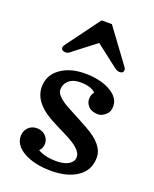

<svg xmlns="http://www.w3.org/2000/svg" viewBox="-147 -864 769 957"><g transform="rotate(20 238.0 -385.5)"><path d="M41.5 0ZM311.5 -430.2Q286.6 -455.1 230 -455.1Q173.3 -455.1 153.3 -414.1Q147.9 -402.3 147.9 -387.5Q147.9 -372.6 159.7 -358.6Q171.4 -344.7 189.9 -332.3Q208.5 -319.8 231.7 -308.1Q254.9 -296.4 279.8 -282.7Q304.7 -269 332.5 -253.9Q434.6 -198.2 434.6 -130.6Q434.6 -63 381.8 -26.6Q329.1 9.8 241.9 9.8Q154.8 9.8 98.1 -21.5Q41.5 -52.7 41.5 -102.1Q41.5 -128.9 59.3 -147.5Q77.1 -166 104.7 -166Q132.3 -166 150.4 -148.7Q168.5 -131.3 168.5 -107.4Q168.5 -83.5 151.9 -66.9Q190.9 -44.4 248.8 -44.4Q306.6 -44.4 330.1 -71.3Q339.8 -82 339.8 -99.1Q339.8 -139.6 250 -183.6Q187.5 -214.4 156.2 -231.9Q56.2 -288.6 56.2 -368.7Q56.2 -430.2 107.2 -467.3Q158.2 -504.4 237.3 -504.4Q316.4 -504.4 370.4 -474.9Q424.3 -445.3 424.3 -398.4Q424.3 -371.1 411.1 -357.9Q388.2 -335 367.2 -335Q333 -335 315.7 -352.3Q298.3 -369.6 298.3 -392.1Q298.3 -414.6 311.5 -430.2ZM139.6 -585.9Q122.1 -569.8 110.8 -569.8Q85.4 -569.8 85.4 -587.4Q85.4 -593.3 89.8 -600.1L223.1 -781.2H277.8L411.1 -600.1Q415.5 -593.3 415.5 -589.4Q415.5 -569.8 395.5 -569.8Q378.9 -569.8 361.3 -585.9L250.5 -671.4Z"/></g></svg>

Font: Arbutus Slab
Style: Regular
Weight: 400
Designer: Karolina Lach
Foundry: Karolina Lach
Version: Version 1.001; ttfautohint (v0.92) -l 10 -r 16 -G 200 -x 7 -